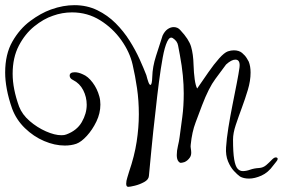

<svg xmlns="http://www.w3.org/2000/svg" viewBox="-72 -626 1096 744"><path d="M998 -16Q1004 -15 1004 -10Q1004 -6 998.5 0.5Q993 7 987 15Q967 43 941 54.5Q915 66 893 66Q872 66 858 58Q848 51 834.5 36.5Q821 22 811.5 -1Q802 -24 804 -55Q806 -88 813 -131.5Q820 -175 829 -220Q838 -265 845.5 -303.5Q853 -342 856 -364Q860 -395 840 -395Q825 -395 804 -376Q788 -354 762.5 -320Q737 -286 711 -218Q700 -188 686 -151.5Q672 -115 667 -65Q666 -58 667.5 -50Q669 -42 669 -34Q669 -24 664 -16Q655 -3 643 2Q639 3 635.5 4Q632 5 629 5Q624 5 620 0Q613 -8 613 -25Q613 -42 617.5 -60.5Q622 -79 624 -95Q629 -132 634.5 -173.5Q640 -215 640 -264Q640 -297 636.5 -333.5Q633 -370 625 -413Q621 -433 618 -450Q615 -467 598 -478Q586 -486 576 -465Q566 -444 558.5 -403Q551 -362 544 -308.5Q537 -255 531 -198Q521 -113 514.5 -44Q508 25 505 56Q504 70 486.5 79.5Q469 89 450.5 93.5Q432 98 425 98Q417 98 417 86Q417 75 421.5 61.5Q426 48 428 40Q449 -21 457.5 -76.5Q466 -132 466 -183Q466 -236 459 -284Q452 -332 442 -375Q431 -424 398 -470.5Q365 -517 316 -547.5Q267 -578 207 -578Q169 -578 133 -565Q97 -553 61 -524Q25 -495 1 -449Q-23 -403 -23 -340Q-23 -282 2 -213Q14 -182 43 -157Q72 -132 106 -117Q140 -102 166 -102Q178 -102 185 -105Q226 -120 245 -153Q264 -186 264 -220Q264 -250 250.5 -276.5Q237 -303 211 -316Q198 -322 198 -333Q198 -346 218 -346Q232 -346 249 -338Q269 -330 287 -306Q305 -282 313 -252Q315 -245 316 -237Q317 -229 317 -221Q317 -187 301.5 -155Q286 -123 264.5 -99.5Q243 -76 224 -69Q204 -62 179 -62Q140 -62 99 -79.5Q58 -97 24.5 -129.5Q-9 -162 -25 -205Q-39 -245 -45.5 -280Q-52 -315 -52 -345Q-52 -416 -24 -465Q4 -514 45 -544.5Q86 -575 125 -589Q150 -598 172.5 -602Q195 -606 216 -606Q265 -606 305 -586.5Q345 -567 376 -536Q407 -505 430 -468.5Q453 -432 469 -396.5Q485 -361 495 -335Q499 -319 503 -308Q507 -297 511 -297Q517 -297 518 -328Q519 -367 532.5 -409Q546 -451 558 -488Q566 -505 577.5 -513Q589 -521 601 -521Q617 -521 627 -509Q660 -474 668.5 -445Q677 -416 678 -375Q679 -343 682.5 -318.5Q686 -294 692 -283Q714 -315 735.5 -346Q757 -377 777 -399.5Q797 -422 811 -427Q823 -431 834 -431Q854 -431 866 -421Q878 -411 884.5 -400Q891 -389 892 -387Q899 -369 899 -345Q899 -313 888.5 -278Q878 -243 865 -208Q852 -173 841.5 -141.5Q831 -110 831 -85Q831 -35 835.5 -8.5Q840 18 848.5 27.5Q857 37 869 37Q882 37 897.5 31.5Q913 26 932 25Q948 24 960 13.5Q972 3 981.5 -7Q991 -17 998 -16Z"/></svg>

Font: Ingrid Darling
Style: Regular
Weight: 400
Designer: Robert E. Leuschke
Foundry: Robert E. Leuschke
Version: Version 1.010; ttfautohint (v1.8.3)